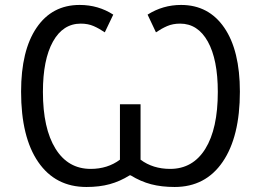

<svg xmlns="http://www.w3.org/2000/svg" viewBox="-20 -743 1051 773"><path d="M705.1 -647.9Q675.8 -647.9 652.8 -637.9Q629.9 -627.9 607.9 -612.8L574.2 -684.1Q635.7 -723.1 709 -723.1Q820.3 -723.1 883.1 -631.3Q945.8 -539.6 945.8 -374Q945.8 -192.9 876.7 -91.6Q807.6 9.8 683.1 9.8Q630.4 9.8 588.4 -1.2Q546.4 -12.2 505.9 -37.1H502Q462.9 -12.7 421.6 -1.5Q380.4 9.8 328.1 9.8Q203.1 9.8 134 -90.6Q64.9 -190.9 64.9 -374Q64.9 -539.6 127.2 -631.3Q189.5 -723.1 300.8 -723.1Q375.5 -723.1 436 -684.1L401.9 -612.8Q379.9 -627.9 357.2 -637.9Q334.5 -647.9 305.2 -647.9Q233.4 -647.9 193.1 -575.4Q152.8 -502.9 152.8 -373Q152.8 -226.1 203.4 -144.5Q253.9 -63 345.2 -63Q413.1 -63 462.9 -100.1V-323.2H545.9V-100.1Q595.7 -63 665 -63Q756.3 -63 806.6 -143.8Q856.9 -224.6 856.9 -373Q856.9 -503.4 816.7 -575.7Q776.4 -647.9 705.1 -647.9Z"/></svg>

Font: XL-Viking
Style: Regular
Weight: 400
Foundry: Ascender Corporation
Version: Version 1.10 March 23, 2015